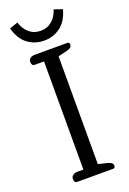

<svg xmlns="http://www.w3.org/2000/svg" viewBox="-167 -939 669 996"><g transform="rotate(-20 168.0 -441.5)"><path d="M22 -867 68 -883Q79 -846 105 -823.5Q131 -801 168 -801Q205 -801 231 -823.5Q257 -846 268 -883L314 -867Q297 -805 258 -776Q219 -747 168 -747Q117 -747 78 -776Q39 -805 22 -867ZM61 -21Q61 -34 71 -41.5Q81 -49 98 -49H129V-646H78Q61 -646 61 -667Q61 -680 70.5 -687.5Q80 -695 97 -695H275Q287 -695 287 -682Q287 -672 280.5 -666.5Q274 -661 259 -657L209 -645V-50L259 -38Q274 -34 280.5 -28.5Q287 -23 287 -13Q287 0 275 0H78Q61 0 61 -21Z"/></g></svg>

Font: Maitree
Style: Regular
Weight: 400
Designer: CadsonDemak Team
Foundry: CadsonDemak
Version: Version 1.000